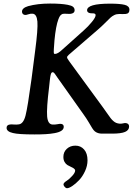

<svg xmlns="http://www.w3.org/2000/svg" viewBox="-20 -729 748 1053"><path d="M152.8 -295.4 172.9 -451.2Q188.5 -569.3 185.1 -610.6Q181.6 -651.9 159.2 -653.8Q147.5 -654.8 135.5 -650.6Q123.5 -646.5 117.7 -647Q110.4 -647.5 105.5 -652.3Q100.6 -657.2 100.6 -665Q100.6 -685.1 134.3 -695.3Q186 -709.5 254.4 -709.5Q315.4 -709.5 351.1 -702.6Q372.1 -698.7 380.6 -691.7Q389.2 -684.6 389.2 -672.9Q389.2 -655.3 365.2 -652.8Q358.4 -652.3 345.9 -653.3Q333.5 -654.3 327.6 -653.3Q310.1 -651.9 300.3 -623.5Q286.1 -585.9 278.8 -508.3Q273.4 -444.3 275.4 -437.5Q276.4 -433.1 280.8 -433.1Q296.9 -433.1 321.8 -457L438.5 -561.5Q463.9 -584 484.1 -608.9Q504.4 -633.8 504.4 -646Q504.4 -654.8 491.7 -655.8Q489.3 -655.8 483.2 -656Q477.1 -656.2 474.6 -656.7Q467.3 -657.7 462.4 -661.9Q457.5 -666 457.5 -672.4Q457.5 -709 584 -709Q638.7 -709 664.3 -702.4Q689.9 -695.8 689.9 -675.3Q689.9 -653.8 668 -652.3Q663.6 -651.4 651.6 -651.9Q639.6 -652.3 634.3 -652.3Q618.7 -652.3 606.4 -646.2Q594.2 -640.1 585.4 -631.8Q576.7 -623.5 555.9 -602.8Q535.2 -582 514.6 -564.5L357.9 -429.2Q347.7 -419.9 347.7 -415Q347.7 -412.1 349.4 -408.7Q351.1 -405.3 356.2 -398.2Q361.3 -391.1 362.8 -388.7L543.9 -141.1Q553.7 -127.9 566.4 -109.4Q579.1 -90.8 586.7 -81.1Q594.2 -71.3 602.5 -64.5Q616.2 -52.2 636.2 -50.8Q643.1 -49.8 653.8 -52.2Q664.6 -54.7 668.9 -54.2Q688 -52.2 688 -35.2Q688 -15.1 666 -5.6Q644 3.9 594.7 3.9H539.1Q516.1 3.9 500.5 -8.3Q493.2 -14.2 485.8 -26.1Q478.5 -38.1 465.8 -59.6Q453.1 -81.1 438.5 -101.1L293.9 -305.2Q278.8 -329.1 272.9 -332Q268.1 -334.5 263.7 -331.1Q257.3 -326.7 253.4 -290L249 -249Q234.9 -134.8 238.5 -90.8Q242.2 -46.9 268.6 -45.9Q279.3 -44.9 293.7 -47.6Q308.1 -50.3 314 -49.8Q329.6 -47.9 329.6 -33.7Q329.6 -20.5 316.9 -12Q304.2 -3.4 280 1Q255.9 5.4 230 6.8Q204.1 8.3 169.4 8.3Q80.1 8.3 50.8 0.5Q16.1 -7.3 16.1 -27.8Q16.1 -44.9 36.6 -46.4Q41.5 -47.4 55.9 -46.1Q70.3 -44.9 83 -46.9Q108.4 -49.8 120.1 -95.5Q131.8 -141.1 152.8 -295.4ZM328.1 282.2Q328.1 273.4 347.7 261.2Q359.9 253.4 376 235.8Q392.1 218.3 392.1 206.5Q392.1 200.2 385.5 195.3Q378.9 190.4 369.4 186.3Q359.9 182.1 350.3 176.5Q340.8 170.9 334.2 159.4Q327.6 147.9 327.6 131.8Q327.6 104.5 346.4 87.2Q365.2 69.8 393.6 69.8Q422.9 69.8 441.4 91.1Q460 112.3 460 150.4Q460 180.2 446.3 209.7Q432.6 239.3 413.8 259Q395 278.8 376.7 291Q358.4 303.2 347.7 303.2Q340.8 303.2 334.5 295.7Q328.1 288.1 328.1 282.2Z"/></svg>

Font: Cooper* Medium
Style: Italic
Weight: 500
Italic angle: -7°
Designer: Owen Earl
Foundry: indestructible type*
Version: Version 0.001